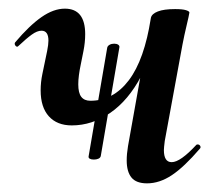

<svg xmlns="http://www.w3.org/2000/svg" viewBox="-20 -415 503 444"><path d="M74 -206Q74 -225 78 -244L89 -297Q92 -312 92 -321Q92 -344 76 -344Q66 -344 53.5 -335Q41 -326 23 -309Q21 -307 20 -307Q17 -307 15 -310.5Q13 -314 15 -317Q48 -356 76 -375.5Q104 -395 130 -395Q177 -395 177 -336Q177 -317 173 -297L167 -267Q161 -239 161 -220Q161 -200 168 -191Q175 -182 189 -182Q242 -182 278 -229.5Q314 -277 329 -374L347 -373Q336 -295 306.5 -239Q277 -183 235 -154Q193 -125 146 -125Q112 -125 93 -146Q74 -167 74 -206ZM273 -44Q273 -59 276 -77L329 -374Q331 -383 345 -388.5Q359 -394 385 -394Q402 -394 410 -391.5Q418 -389 418 -386Q417 -379 411.5 -356Q406 -333 402 -312L361 -89Q359 -73 359 -68Q359 -40 377 -40Q397 -40 434 -80Q435 -81 437 -81Q441 -81 443 -77.5Q445 -74 442 -71Q406 -29 377.5 -10Q349 9 320 9Q295 9 284 -4.5Q273 -18 273 -44ZM197 -46Q191 -46 187.5 -48Q184 -50 185 -54L228 -305Q229 -309 233.5 -311.5Q238 -314 244 -314Q250 -314 253.5 -311.5Q257 -309 256 -305L213 -54Q212 -50 207.5 -48Q203 -46 197 -46Z"/></svg>

Font: Cormorant Infant
Style: Bold Italic
Weight: 700
Italic angle: -10°
Designer: Christian Thalmann (Catharsis Fonts)
Foundry: Catharsis Fonts
Version: Version 4.000